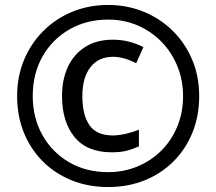

<svg xmlns="http://www.w3.org/2000/svg" viewBox="-20 -744 872 774"><path d="M416 10Q336 10 269 -17Q202 -44 152.5 -93.5Q103 -143 76 -210Q49 -277 49 -357Q49 -435 76.5 -501.5Q104 -568 153.5 -618Q203 -668 270 -696Q337 -724 416 -724Q492 -724 558.5 -697Q625 -670 675.5 -620.5Q726 -571 754.5 -504Q783 -437 783 -357Q783 -277 756 -210Q729 -143 679.5 -93.5Q630 -44 563 -17Q496 10 416 10ZM416 -50Q478 -50 533 -72.5Q588 -95 629.5 -136Q671 -177 694.5 -233.5Q718 -290 718 -357Q718 -420 695.5 -476Q673 -532 632 -574.5Q591 -617 536 -641Q481 -665 416 -665Q329 -665 260 -625.5Q191 -586 151.5 -516.5Q112 -447 112 -357Q112 -269 151 -199.5Q190 -130 258.5 -90Q327 -50 416 -50ZM431 -130Q330 -130 280 -192Q230 -254 230 -357Q230 -423 253.5 -474Q277 -525 323 -554.5Q369 -584 435 -584Q500 -584 558 -554L529 -489Q479 -515 436 -515Q377 -515 344.5 -473Q312 -431 312 -357Q312 -281 340.5 -239.5Q369 -198 435 -198Q458 -198 486.5 -204.5Q515 -211 540 -221V-154Q516 -143 491 -136.5Q466 -130 431 -130Z"/></svg>

Font: Noto Sans Bassa Vah SemiBold
Style: Regular
Weight: 600
Designer: Monotype Design Team
Foundry: Monotype Imaging Inc.
Version: Version 2.002; ttfautohint (v1.8.4.7-5d5b)